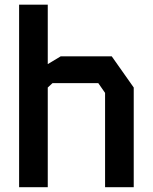

<svg xmlns="http://www.w3.org/2000/svg" viewBox="-20 -784 640 804"><path d="M60 -764.5V0H180V-417.5L200 -436H391.5L420 -395V0H540V-417.5L448 -548H234L180 -515.5V-764.5Z"/></svg>

Font: Kode
Style: Regular
Weight: 400
Monospace: yes
Designer: Isa Ozler
Foundry: Kadena LLC
Version: Version 1.000;gftools[0.9.28]